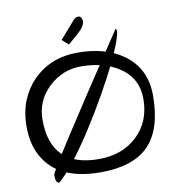

<svg xmlns="http://www.w3.org/2000/svg" viewBox="-84 -837 838 912"><g transform="rotate(-10 335.0 -380.5)"><path d="M44.9 -164.1Q21.5 -216.8 21.5 -288.1Q21.5 -359.4 44.4 -414.6Q67.4 -469.7 107.4 -509.8Q192.4 -592.8 320.3 -592.8Q454.1 -592.8 541 -531.2Q638.7 -460.9 638.7 -330.1Q638.7 -168 564 -90.8Q489.3 -13.7 331.1 -13.7Q111.3 -13.7 44.9 -164.1ZM101.6 -307.6Q101.6 -77.1 334 -77.1Q448.2 -77.1 519.5 -145.5Q590.8 -212.9 590.8 -322.3Q590.8 -424.8 505.9 -478.5Q433.6 -525.4 323.2 -525.4Q235.4 -525.4 168 -461.9Q101.6 -398.4 101.6 -307.6ZM128.9 0Q111.3 0 111.3 -31.2V-41Q126 -84 497.1 -640.6Q515.6 -668.9 518.6 -672.9Q523.4 -669.9 523.4 -659.2Q523.4 -648.4 511.7 -614.3Q500 -580.1 469.2 -515.6Q438.5 -451.2 395 -374.5Q351.6 -297.9 304.7 -224.6Q196.3 -56.6 128.9 0ZM324.2 -742.2Q337.9 -760.7 353.5 -760.7Q363.3 -760.7 368.2 -751.5Q373 -742.2 372.1 -733.4Q371.1 -724.6 367.2 -716.8Q363.3 -709 354.5 -698.2Q337.9 -679.7 287.1 -637.7L256.8 -665Z"/></g></svg>

Font: Architects Daughter
Style: Regular
Weight: 400
Designer: Kimberly Geswein
Foundry: Kimberly Geswein
Version: Version 1.002 2010